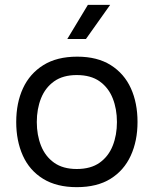

<svg xmlns="http://www.w3.org/2000/svg" viewBox="-20 -767 635 793"><path d="M297 6Q214 6 158 -28.5Q102 -63 74.5 -124Q47 -185 47 -263Q47 -342 75 -402.5Q103 -463 159 -498Q215 -533 299 -533Q382 -533 437.5 -498Q493 -463 520.5 -402.5Q548 -342 548 -263Q548 -185 520 -124Q492 -63 436.5 -28.5Q381 6 297 6ZM297 -69Q355 -69 391.5 -95Q428 -121 445.5 -165Q463 -209 463 -263Q463 -317 445.5 -361Q428 -405 391.5 -431Q355 -457 297 -457Q240 -457 203.5 -431Q167 -405 149.5 -361Q132 -317 132 -263Q132 -209 149.5 -165Q167 -121 203.5 -95Q240 -69 297 -69ZM258 -606 343 -747H435L335 -606Z"/></svg>

Font: Onest
Style: Regular
Weight: 400
Designer: Dmitri Voloshin, Andrey Kudryavtsev
Foundry: Dmitri Voloshin, Andrey Kudryavtsev
Version: Version 1.000;gftools[0.9.33]